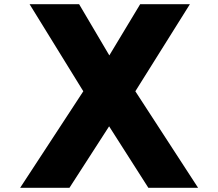

<svg xmlns="http://www.w3.org/2000/svg" viewBox="-20 -831 1040 915"><path d="M500 -229 687 64H924L625 -396L885 -811H648L501 -567L357 -811H121L377 -396L76 64H311Z"/></svg>

Font: LINE Seed JP App_OTF ExtraBold
Style: Regular
Weight: 800
Designer: LINE & Fontrix & Fontworks
Version: Version 1.013